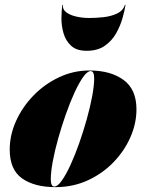

<svg xmlns="http://www.w3.org/2000/svg" viewBox="-20 -760 604 790"><path d="M239 -740Q236.5 -721.5 252.5 -709.5Q268.5 -697.5 294 -691.8Q319.5 -686 346.5 -686Q373.5 -686 404.8 -689.2Q436 -692.5 461 -704Q486 -715.5 494 -740H496.5Q493 -717 484 -685.2Q475 -653.5 457.8 -622.8Q440.5 -592 411 -571.5Q381.5 -551 336.5 -551Q295 -551 272.8 -571.5Q250.5 -592 241.5 -622.8Q232.5 -653.5 232.8 -685.2Q233 -717 236.5 -740ZM208.5 10Q121.5 10 70.8 -26Q20 -62 20 -144.5Q20 -204.5 46.2 -262.5Q72.5 -320.5 118 -367.2Q163.5 -414 222.8 -442Q282 -470 348 -470Q435 -470 488.2 -431.2Q541.5 -392.5 541.5 -310Q541.5 -252 516.5 -195.2Q491.5 -138.5 446.5 -92Q401.5 -45.5 340.8 -17.8Q280 10 208.5 10ZM203.5 7.5Q217 7.5 234.2 -16.8Q251.5 -41 270 -81.2Q288.5 -121.5 305.8 -170.5Q323 -219.5 337 -269.5Q351 -319.5 359.2 -363.5Q367.5 -407.5 367.5 -437.5Q367.5 -467.5 353 -467.5Q339.5 -467.5 322.2 -443.2Q305 -419 286.5 -378.8Q268 -338.5 250.8 -289.5Q233.5 -240.5 219.5 -190.5Q205.5 -140.5 197.2 -96.5Q189 -52.5 189 -22.5Q189 7.5 203.5 7.5Z"/></svg>

Font: Bodoni* 72pt Fatface
Style: Italic
Weight: 900
Italic angle: -13°
Version: Version 2.3